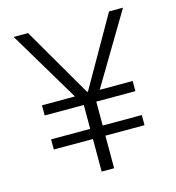

<svg xmlns="http://www.w3.org/2000/svg" viewBox="-105 -788 804 877"><g transform="rotate(-15 297.5 -349.0)"><path d="M327 -154V0H268V-154H83V-202H268V-315H83V-363H239L39 -698H107L298 -369H302L490 -698H556L356 -363H512V-315H327V-202H512V-154Z"/></g></svg>

Font: IBM Plex Sans KR Light
Style: Regular
Weight: 300
Designer: Mike Abbink; Paul van der Laan; Pieter van Rosmalen; Wujin Sim; Chorong Kim; Dohee Lee;
Foundry: Sandoll Inc.
Version: Version 1.001